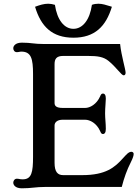

<svg xmlns="http://www.w3.org/2000/svg" viewBox="-20 -997 743 1024"><path d="M50.8 -22.9C50.8 -11.2 61 7.3 96.7 7.3C148.4 7.3 169.4 0 222.2 0H629.4C642.1 -49.3 656.7 -90.3 678.2 -132.8C688.5 -152.8 693.4 -168.9 692.9 -176.8C692.4 -183.6 687 -187.5 680.2 -187.5C673.3 -186.5 667 -186.5 650.4 -168.9L633.3 -150.4C592.3 -105 544.4 -63 418.9 -63H316.9C287.6 -63 271 -80.1 271 -128.9V-328.1C271 -344.7 286.1 -358.4 313.5 -358.4H434.6C459 -358.4 495.6 -340.3 514.2 -297.4C518.1 -288.6 521 -282.2 528.8 -282.2C538.1 -282.2 544.4 -290 544.4 -309.6C544.4 -338.9 540.5 -365.2 540.5 -392.1C540.5 -422.9 544.4 -453.1 544.4 -470.7C544.4 -490.7 538.1 -498 528.8 -498C521 -498 517.6 -492.2 514.2 -483.4C495.1 -440.4 459.5 -421.4 434.6 -421.4H314C282.2 -421.4 271 -431.2 271 -447.3V-655.3C271 -683.1 281.7 -698.7 316.9 -698.7H448.7C502 -698.7 532.2 -693.8 559.1 -671.9C599.6 -639.2 627.4 -595.2 639.6 -595.2C645.5 -595.2 649.9 -600.1 649.9 -608.9C649.9 -627.4 627.4 -697.8 620.6 -762.2H216.8C157.7 -762.2 148.4 -769.5 96.7 -769.5C61 -769.5 50.8 -751 50.8 -739.7C50.8 -729 57.6 -718.8 69.8 -718.8C79.6 -718.8 85 -721.7 93.8 -721.7C146.5 -721.7 156.2 -683.6 156.2 -602.1V-161.1C156.2 -78.6 148.9 -40.5 101.1 -40.5C84.5 -40.5 81.5 -43.9 69.8 -43.9C57.6 -43.9 50.8 -32.2 50.8 -22.9ZM371.6 -795.9C484.9 -795.9 544.9 -855.5 576.7 -960.9L568.8 -963.4C546.4 -970.2 525.9 -977.1 504.9 -977.1C493.7 -977.1 481.9 -975.6 470.2 -971.2C459 -891.1 420.9 -843.3 371.6 -843.3C322.3 -843.3 284.7 -891.1 272.9 -971.2C260.7 -975.1 248.5 -977.1 236.8 -977.1C214.4 -977.1 191.9 -970.2 167 -960.9C198.2 -855.5 258.3 -795.9 371.6 -795.9Z"/></svg>

Font: Stoke
Style: Regular
Weight: 400
Designer: Nicole Fally
Foundry: Nicole Fally
Version: Version 1.002